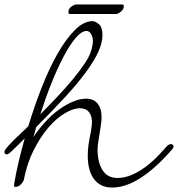

<svg xmlns="http://www.w3.org/2000/svg" viewBox="-43 -822 799 862"><path d="M8 -142Q-5 -129 -13 -129Q-23 -129 -23 -140Q-23 -147 -11 -161Q1 -175 17.5 -191.5Q34 -208 52.5 -225Q71 -242 84 -255Q111 -345 144.5 -430Q178 -515 215.5 -581Q253 -647 293 -687Q333 -727 372 -727Q385 -727 401 -713.5Q417 -700 417 -665Q417 -630 398.5 -589.5Q380 -549 343.5 -499Q307 -449 251 -388Q195 -327 120 -252Q117 -240 113.5 -229Q110 -218 107 -207Q132 -244 161.5 -276Q191 -308 222.5 -330.5Q254 -353 285 -366Q316 -379 344 -379Q377 -379 395 -357Q413 -335 413 -297Q413 -280 410 -260.5Q407 -241 404 -221.5Q401 -202 398 -183.5Q395 -165 395 -150Q395 -94 417 -58.5Q439 -23 485 -23Q533 -23 588 -57.5Q643 -92 700 -159Q714 -175 723 -175Q736 -175 736 -164Q736 -157 725 -146Q657 -68 589.5 -24Q522 20 460 20Q408 20 379.5 -17.5Q351 -55 351 -124Q351 -168 365 -230Q367 -241 368 -251.5Q369 -262 370 -271Q370 -303 356 -319.5Q342 -336 316 -336Q286 -336 248 -313.5Q210 -291 174 -249Q138 -207 108 -147.5Q78 -88 64 -15Q62 -6 51 5.5Q40 17 26 17Q20 17 20 10Q20 6 21 4V2Q29 -47 41 -97Q53 -147 68 -201Q53 -186 38 -171Q23 -156 8 -142ZM138 -309Q178 -349 216 -389.5Q254 -430 285 -467.5Q316 -505 337 -536.5Q358 -568 365 -591Q374 -619 374 -639Q374 -657 365.5 -670Q357 -683 346 -683Q323 -683 296.5 -651.5Q270 -620 242.5 -568Q215 -516 188 -448.5Q161 -381 138 -309ZM273 -759Q264 -759 264 -766Q264 -783 277.5 -792.5Q291 -802 299 -802H504Q513 -802 513 -795Q513 -780 499.5 -769.5Q486 -759 478 -759Z"/></svg>

Font: Discipuli Britannica
Style: Regular
Weight: 400
Designer: Peter Wiegel
Foundry: Peter Wiegel
Version: Version 0.001 2009